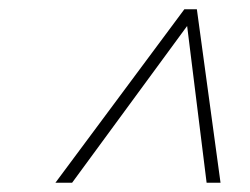

<svg xmlns="http://www.w3.org/2000/svg" viewBox="-20 -690 540 414"><path d="M425.5 -296 383.5 -634 135.5 -296H99.5L377.5 -670H404.5L455.5 -296Z"/></svg>

Font: Newsreader 16pt Light
Style: Italic
Weight: 300
Italic angle: -17°
Designer: Hugues Gentile
Foundry: Production Type
Version: Version 1.003; ttfautohint (v1.8.3)